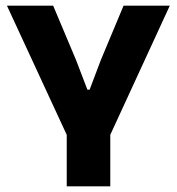

<svg xmlns="http://www.w3.org/2000/svg" viewBox="-20 -659 626 679"><path d="M363 -167H223L4.5 -639H168L249 -446.5L289 -342H297L336.5 -446.5L417 -639H580.5ZM370 0H216V-307.5H370Z"/></svg>

Font: Anek Devanagari
Style: Bold
Weight: 700
Designer: Kailash Malviya (Devanagari) & Yesha Goshar (Latin)
Foundry: Ek Type
Version: Version 1.003